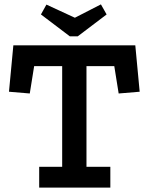

<svg xmlns="http://www.w3.org/2000/svg" viewBox="-20 -857 680 877"><path d="M335 -691H299L167 -791L192 -836L322 -776L441 -837L467 -791ZM522 -430 502 -555H375V-95H484V0H159V-95H264V-555H136L116 -430L21 -438L41 -650H598L618 -438Z"/></svg>

Font: Zilla Slab SemiBold
Style: Regular
Weight: 600
Designer: Typotheque.com
Foundry: Typotheque type foundry
Version: Version 1.1; 2017